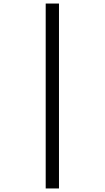

<svg xmlns="http://www.w3.org/2000/svg" viewBox="-20 -886 591 1084"><path d="M238 178V-866H313V178Z"/></svg>

Font: Noto Sans Malayalam UI Condensed
Style: Regular
Weight: 400
Width: 3
Designer: Jelle Bosma - Monotype Design Team
Foundry: Monotype Imaging Inc.
Version: Version 2.104; ttfautohint (v1.8.4.7-5d5b)